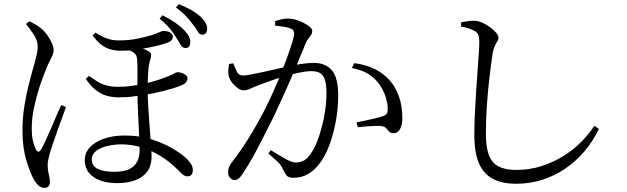

<svg xmlns="http://www.w3.org/2000/svg" viewBox="-20 -852 3040 931"><path d="M547 36Q502 36 467 23.5Q432 11 411.5 -14Q391 -39 391 -75Q391 -112 417 -139Q443 -166 487 -180.5Q531 -195 585 -195Q657 -195 714.5 -176.5Q772 -158 814 -133.5Q856 -109 878 -89Q895 -74 905 -59Q915 -44 915 -26Q915 -14 909 -5.5Q903 3 890 3Q878 3 868.5 -4Q859 -11 849 -22Q804 -68 757 -96.5Q710 -125 662.5 -138.5Q615 -152 568 -152Q537 -152 504 -145Q471 -138 448 -121.5Q425 -105 425 -78Q425 -48 453 -33.5Q481 -19 534 -19Q599 -19 628 -46Q657 -73 657 -124Q657 -148 655 -186.5Q653 -225 651 -268.5Q649 -312 647.5 -353Q646 -394 646 -424Q646 -449 646.5 -476Q647 -503 646.5 -526Q646 -549 645 -563Q644 -588 625.5 -599Q607 -610 592 -614L624 -628Q640 -625 654 -621.5Q668 -618 680 -613.5Q692 -609 702 -602Q711 -597 712.5 -589Q714 -581 710 -567Q701 -541 698.5 -502.5Q696 -464 696 -419Q696 -381 699 -333.5Q702 -286 705.5 -239Q709 -192 712 -153Q715 -114 715 -92Q715 -50 694.5 -21Q674 8 636 22Q598 36 547 36ZM196 59Q182 59 170 50Q158 41 146 22Q128 -9 108.5 -72Q89 -135 89 -218Q89 -280 98 -336.5Q107 -393 118.5 -438Q130 -483 137 -509Q142 -526 148 -547Q154 -568 158.5 -589Q163 -610 163 -626Q163 -655 144 -683.5Q125 -712 106 -736L123 -749Q136 -742 149.5 -734.5Q163 -727 176 -717Q192 -705 206.5 -685.5Q221 -666 230.5 -645.5Q240 -625 240 -609Q240 -597 234.5 -584Q229 -571 219 -552Q209 -533 197 -500Q186 -475 171.5 -430Q157 -385 145.5 -332.5Q134 -280 134 -231Q134 -191 140 -167.5Q146 -144 154 -127Q160 -117 166 -116.5Q172 -116 178 -126Q186 -138 199 -165.5Q212 -193 226.5 -227Q241 -261 254.5 -292.5Q268 -324 277 -343L300 -333Q293 -312 282 -283Q271 -254 260 -223Q249 -192 240 -165.5Q231 -139 226 -123Q219 -100 215 -82.5Q211 -65 211 -52Q211 -28 216.5 -7Q222 14 222 31Q222 44 215 51.5Q208 59 196 59ZM556 -380Q523 -380 495 -388.5Q467 -397 443 -416.5Q419 -436 396 -469L411 -484Q432 -470 451 -457.5Q470 -445 494.5 -438Q519 -431 553 -431Q591 -431 622.5 -436Q654 -441 674 -445Q712 -453 744 -463.5Q776 -474 798 -483Q819 -492 827.5 -497Q836 -502 840 -502Q845 -502 853.5 -500.5Q862 -499 870 -495Q878 -491 883.5 -485.5Q889 -480 889 -471Q889 -462 882 -453Q875 -444 857 -437Q821 -423 771 -410.5Q721 -398 676 -391Q644 -386 616 -383Q588 -380 556 -380ZM570 -606Q539 -606 514.5 -613Q490 -620 469.5 -636.5Q449 -653 429 -680L443 -694Q474 -674 499.5 -665Q525 -656 557 -656Q607 -656 651 -665.5Q695 -675 717 -682Q743 -691 754.5 -696.5Q766 -702 773 -702Q792 -702 805 -694.5Q818 -687 818 -673Q818 -665 813 -658.5Q808 -652 799 -648Q784 -641 757 -634Q730 -627 697 -620.5Q664 -614 630.5 -610Q597 -606 570 -606ZM877 -619Q865 -620 855.5 -635Q846 -650 834 -671Q821 -692 803 -714Q785 -736 754 -762L768 -778Q805 -759 830.5 -741.5Q856 -724 873 -706Q890 -688 897 -673.5Q904 -659 902 -643Q902 -630 894.5 -624Q887 -618 877 -619ZM959 -684Q946 -685 938 -700.5Q930 -716 915 -734Q900 -754 882.5 -773Q865 -792 833 -816L847 -832Q884 -817 909 -802.5Q934 -788 952 -772Q970 -754 978 -738.5Q986 -723 984 -709Q984 -697 977 -690Q970 -683 959 -684Z M1116 21Q1106 21 1096 11Q1086 1 1086 -16Q1086 -29 1089.5 -39.5Q1093 -50 1102 -62Q1130 -98 1154.5 -134Q1179 -170 1204.5 -213Q1230 -256 1258 -309Q1278 -348 1299 -394Q1320 -440 1339 -487Q1358 -534 1373 -575.5Q1388 -617 1397 -647Q1406 -677 1406 -687Q1406 -696 1403.5 -702.5Q1401 -709 1390 -713Q1379 -719 1355.5 -722.5Q1332 -726 1314 -728V-749Q1326 -754 1342.5 -758Q1359 -762 1379 -762Q1394 -762 1413.5 -756.5Q1433 -751 1451.5 -741.5Q1470 -732 1482 -722Q1494 -712 1494 -702Q1494 -691 1488.5 -682.5Q1483 -674 1476 -665.5Q1469 -657 1463 -644Q1453 -619 1436 -578Q1419 -537 1397.5 -486.5Q1376 -436 1352 -383.5Q1328 -331 1305 -282Q1284 -241 1264.5 -202Q1245 -163 1226.5 -128Q1208 -93 1190.5 -63.5Q1173 -34 1157 -10Q1146 7 1136.5 14Q1127 21 1116 21ZM1404 10Q1379 10 1370 -0.5Q1361 -11 1351 -33Q1348 -41 1342.5 -49Q1337 -57 1323 -70.5Q1309 -84 1281 -108L1293 -124Q1333 -99 1364.5 -81.5Q1396 -64 1413 -64Q1437 -64 1455.5 -74.5Q1474 -85 1493 -116Q1506 -135 1518 -166.5Q1530 -198 1540.5 -236.5Q1551 -275 1557 -318Q1563 -361 1563 -403Q1563 -458 1547.5 -482.5Q1532 -507 1490 -507Q1466 -507 1432 -500Q1398 -493 1361.5 -482.5Q1325 -472 1293 -460.5Q1261 -449 1242 -442Q1210 -430 1194 -422Q1178 -414 1160 -414Q1148 -414 1132.5 -425Q1117 -436 1105 -452Q1093 -468 1089 -484Q1086 -496 1087 -512Q1088 -528 1091 -542L1111 -545Q1119 -525 1128 -505.5Q1137 -486 1158 -486Q1172 -486 1198 -491Q1224 -496 1256.5 -503Q1289 -510 1322.5 -518Q1356 -526 1385 -532Q1406 -537 1441.5 -542Q1477 -547 1502 -547Q1558 -547 1589 -511.5Q1620 -476 1620 -388Q1620 -328 1608.5 -264.5Q1597 -201 1576 -145.5Q1555 -90 1525 -53Q1503 -25 1472.5 -7.5Q1442 10 1404 10ZM1889 -206Q1874 -206 1867.5 -213Q1861 -220 1854.5 -228.5Q1848 -237 1833 -240Q1823 -242 1801 -241.5Q1779 -241 1755.5 -239Q1732 -237 1715 -235L1709 -259Q1728 -262 1752.5 -267.5Q1777 -273 1800.5 -278.5Q1824 -284 1837 -289Q1853 -295 1857 -303.5Q1861 -312 1860 -332Q1859 -352 1850 -382Q1841 -412 1819 -444Q1798 -473 1766.5 -493Q1735 -513 1686 -522L1698 -546Q1759 -537 1799 -516.5Q1839 -496 1869 -463Q1897 -433 1914 -385.5Q1931 -338 1931 -280Q1931 -250 1921 -228.5Q1911 -207 1889 -206Z M2483 39Q2416 39 2370.5 15.5Q2325 -8 2302.5 -60Q2280 -112 2280 -197Q2280 -244 2282.5 -297.5Q2285 -351 2288.5 -405Q2292 -459 2295.5 -507Q2299 -555 2301.5 -591Q2304 -627 2304 -645Q2304 -672 2299 -683.5Q2294 -695 2281 -702Q2269 -709 2252 -714.5Q2235 -720 2216 -723V-744Q2236 -748 2252 -750Q2268 -752 2281 -751Q2299 -751 2319 -742Q2339 -733 2356.5 -720Q2374 -707 2385.5 -693.5Q2397 -680 2397 -670Q2397 -659 2391.5 -651Q2386 -643 2380 -631Q2374 -619 2369 -595Q2362 -548 2354 -482Q2346 -416 2341 -343.5Q2336 -271 2336 -203Q2336 -140 2350 -101.5Q2364 -63 2396.5 -45.5Q2429 -28 2483 -28Q2548 -28 2605.5 -46.5Q2663 -65 2712 -95.5Q2761 -126 2798.5 -164Q2836 -202 2862 -242L2884 -227Q2856 -168 2815 -119.5Q2774 -71 2722.5 -35.5Q2671 0 2610.5 19.5Q2550 39 2483 39Z"/></svg>

Font: Noto Serif JP ExtraLight
Style: Regular
Weight: 400
Version: Version 2.003-H1;hotconv 1.1.1;makeotfexe 2.6.0